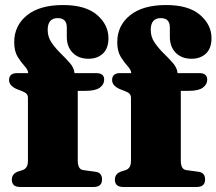

<svg xmlns="http://www.w3.org/2000/svg" viewBox="-20 -743 860 763"><path d="M289 -104.5Q289 -69.5 311.5 -67L358.5 -60.5Q385.5 -57.5 385.5 -30Q385.5 0 352.5 0H60Q27 0 27 -29Q27 -52.5 52 -61.5L68 -66.5Q79.5 -70 85.2 -78.8Q91 -87.5 91 -104.5V-354Q91 -363 86.5 -369Q82 -375 68.5 -380.5L46.5 -389Q16 -402.5 16 -425Q16 -452.5 48.5 -452.5H92Q91.5 -465.5 77.8 -480.2Q64 -495 50.2 -517.2Q36.5 -539.5 36.5 -575.5Q36.5 -641 87 -682Q137.5 -723 230.5 -723Q320 -723 365.5 -683.8Q411 -644.5 411 -591.5Q411 -551 389 -530.2Q367 -509.5 331.5 -509.5Q292.5 -509.5 269 -533.2Q245.5 -557 245.5 -596.5V-634Q245.5 -671 209.5 -671Q169.5 -671 169.5 -624Q169.5 -596 185.2 -573.2Q201 -550.5 221.5 -530.5Q242 -510.5 258.2 -491.8Q274.5 -473 276 -452.5H362Q394 -452.5 394 -426.5Q394 -407.5 376.8 -394.8Q359.5 -382 320.5 -382H289ZM698.5 -104.5Q698.5 -69.5 721 -67L768 -60.5Q795 -57.5 795 -30Q795 0 762 0H469.5Q436.5 0 436.5 -29Q436.5 -52.5 461.5 -61.5L477.5 -66.5Q489 -70 494.8 -78.8Q500.5 -87.5 500.5 -104.5V-354Q500.5 -363 496 -369Q491.5 -375 478 -380.5L456 -389Q425.5 -402.5 425.5 -425Q425.5 -452.5 458 -452.5H501.5Q501 -465.5 487.2 -480.2Q473.5 -495 459.8 -517.2Q446 -539.5 446 -575.5Q446 -641 496.5 -682Q547 -723 640 -723Q729.5 -723 775 -683.8Q820.5 -644.5 820.5 -591.5Q820.5 -551 798.5 -530.2Q776.5 -509.5 741 -509.5Q702 -509.5 678.5 -533.2Q655 -557 655 -596.5V-634Q655 -671 619 -671Q579 -671 579 -624Q579 -596 594.8 -573.2Q610.5 -550.5 631 -530.5Q651.5 -510.5 667.8 -491.8Q684 -473 685.5 -452.5H771.5Q803.5 -452.5 803.5 -426.5Q803.5 -407.5 786.2 -394.8Q769 -382 730 -382H698.5Z"/></svg>

Font: Fraunces 72pt Soft Black
Style: Regular
Weight: 900
Version: Version 1.000;[b76b70a41]